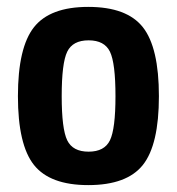

<svg xmlns="http://www.w3.org/2000/svg" viewBox="-20 -524 513 557"><path d="M236 -504Q348 -504 394.5 -445Q441 -386 441 -245Q441 -104 394.5 -45.5Q348 13 236 13Q125 13 78.5 -45.5Q32 -104 32 -245Q32 -386 78.5 -445Q125 -504 236 -504ZM159 -245Q159 -150 175 -117Q191 -84 237 -84Q283 -84 299 -117Q315 -150 315 -245Q315 -341 299 -374Q283 -407 237 -407Q191 -407 175 -374Q159 -341 159 -245Z"/></svg>

Font: Exo 2 Semi Bold Condensed
Style: Regular
Weight: 600
Width: 3
Designer: Natanael Gama
Version: Version 1.001;PS 001.001;hotconv 1.0.70;makeotf.lib2.5.58329